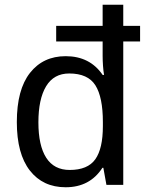

<svg xmlns="http://www.w3.org/2000/svg" viewBox="-20 -780 622 810"><path d="M51 -265Q51 -402 106.5 -472.5Q162 -543 257 -543Q359 -543 413 -464H419Q416 -481 414.5 -503Q413 -525 413 -544V-605H217V-671H413V-760H500V-671H571V-605H500V0H429L416 -72H412Q359 10 257 10Q161 10 106 -60.5Q51 -131 51 -265ZM414 -248V-265Q414 -370 382.5 -420Q351 -470 272 -470Q207 -470 174.5 -416Q142 -362 142 -264Q142 -166 175 -114.5Q208 -63 274 -63Q350 -63 382 -108Q414 -153 414 -248Z"/></svg>

Font: Noto Sans Display
Style: Regular
Weight: 400
Designer: Monotype Design team
Foundry: Monotype Imaging Inc.
Version: Version 1.000